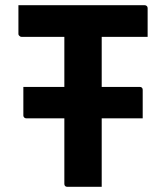

<svg xmlns="http://www.w3.org/2000/svg" viewBox="-20 -720 640 740"><path d="M70 -385H519Q524 -385 527 -382Q530 -379 530 -374Q530 -347 530 -320Q530 -293 530 -264H81Q78 -264 75.5 -265.5Q73 -267 71.5 -269.5Q70 -272 70 -275Q70 -304 70 -331Q70 -358 70 -385ZM51 -700H537Q542 -700 545.5 -697Q549 -694 549 -689Q549 -658 549 -633.5Q549 -609 549 -578H63Q60 -578 57.5 -579.5Q55 -581 53 -583.5Q51 -586 51 -589Q51 -620 51 -645Q51 -670 51 -700ZM372 0Q339 0 306 0Q273 0 239 0Q234 0 231 -3Q228 -6 228 -11Q228 -92 228 -168Q228 -244 228 -320.5Q228 -397 228 -474.5Q228 -552 228 -631H383L372 -604Q372 -584 372 -561.5Q372 -539 372 -518Q372 -497 372 -478Q372 -414 372 -353.5Q372 -293 372 -230.5Q372 -168 372 -99Q372 -71 372 -46Q372 -21 372 0Z"/></svg>

Font: Recursive Monospace
Style: Bold
Weight: 700
Version: Version 1.047